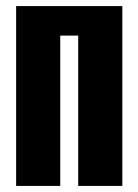

<svg xmlns="http://www.w3.org/2000/svg" viewBox="-20 -611 455 631"><path d="M33 0V-591H382V0H237V-494H178V0Z"/></svg>

Font: Alumni Sans ExtraBold
Style: Regular
Weight: 800
Designer: Robert E. Leuschke
Foundry: Robert E. Leuschke
Version: Version 1.018